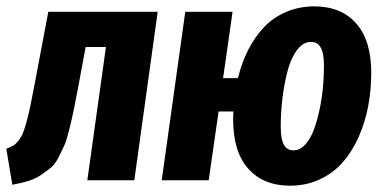

<svg xmlns="http://www.w3.org/2000/svg" viewBox="-35 -568 1210 605"><path d="M461.9 -530.8 388.2 0H240.2L298.8 -419.9H234.9L210.9 -291Q201.7 -243.2 197 -220Q192.4 -196.8 183.8 -162.1Q175.3 -127.4 168.5 -111.8Q161.6 -96.2 150.1 -73.5Q138.7 -50.8 126.2 -40.5Q113.8 -30.3 95.5 -17.6Q77.1 -4.9 54.9 2Q32.7 8.8 3.9 14.2L-15.1 -99.1Q-1.5 -104.5 6.6 -109.1Q14.6 -113.8 22.9 -124.3Q31.2 -134.8 36.1 -146Q41 -157.2 47.9 -181.4Q54.7 -205.6 60.1 -231.4Q65.4 -257.3 74.2 -303.2L117.2 -530.8Z M955.6 -547.9Q1039.6 -547.9 1087.2 -494.4Q1134.8 -440.9 1134.8 -338.9Q1134.8 -283.7 1125 -232.4Q1115.2 -181.2 1094.7 -135.5Q1074.2 -89.8 1044.7 -56.2Q1015.1 -22.5 972.4 -2.7Q929.7 17.1 878.9 17.1Q794.9 17.1 747.3 -36.4Q699.7 -89.8 699.7 -190.9Q699.7 -208 700.7 -216.8H653.8L622.6 0H474.6L548.8 -530.8H697.8L668 -321.8H714.8Q726.6 -370.6 747.1 -410.9Q767.6 -451.2 796.9 -482.2Q826.2 -513.2 866.9 -530.5Q907.7 -547.9 955.6 -547.9ZM889.6 -94.2Q909.7 -94.2 926.3 -112.1Q942.9 -129.9 953.6 -158.2Q964.4 -186.5 971.9 -222.7Q979.5 -258.8 982.7 -293.5Q985.8 -328.1 985.8 -360.8Q985.8 -400.4 975.6 -418.2Q965.3 -436 944.8 -436Q919.9 -436 900.4 -409.7Q880.9 -383.3 870.4 -341.6Q859.9 -299.8 854.7 -255.9Q849.6 -211.9 849.6 -169.9Q849.6 -129.9 859.4 -112.1Q869.1 -94.2 889.6 -94.2Z"/></svg>

Font: Fira Sans Compressed
Style: Bold Italic
Weight: 700
Width: 3
Italic angle: -8°
Designer: Carrois Corporate & Edenspiekermann AG
Foundry: Carrois Corporate GbR & Edenspiekermann AG
Version: Version 4.203;PS 004.203;hotconv 1.0.88;makeotf.lib2.5.64775